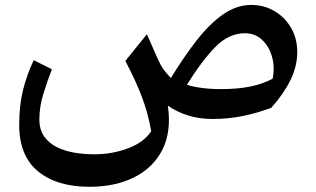

<svg xmlns="http://www.w3.org/2000/svg" viewBox="-20 -461 1255 762"><path d="M824.2 11.2Q770 11.2 724.6 -3.4Q679.2 -18.1 646 -42Q661.1 59.6 625.2 131.6Q589.4 203.6 513.9 241.9Q438.5 280.3 335 280.3Q205.6 280.3 130.9 219Q56.2 157.7 56.2 34.7Q56.2 -43 71.5 -104.2Q86.9 -165.5 113.8 -222.2L186 -186Q168.5 -141.1 152.3 -89.4Q136.2 -37.6 136.2 12.2Q136.2 54.2 155.8 81.3Q175.3 108.4 207.3 123.8Q239.3 139.2 277.6 145.3Q315.9 151.4 353 151.4Q425.8 151.4 488.8 127.4Q551.8 103.5 580.1 59.6Q567.9 -11.2 543 -76.7Q518.1 -142.1 477.5 -219.2L563 -325.2L606.4 -226.6Q617.7 -201.2 629.2 -185.3Q640.6 -169.4 658.2 -151.4Q710.4 -236.8 761.7 -302.2Q813 -367.7 866.2 -404.5Q919.4 -441.4 976.6 -441.4Q1027.8 -441.4 1069.3 -417Q1110.8 -392.6 1135.3 -350.3Q1159.7 -308.1 1159.7 -254.4Q1159.7 -198.2 1132.8 -143.3Q1106 -88.4 1056.6 -33.2Q1000.5 -12.2 943.1 -0.5Q885.7 11.2 824.2 11.2ZM1062 -148.4Q1071.3 -194.3 1059.6 -235.6Q1047.9 -276.9 1020 -303Q992.2 -329.1 951.7 -329.1Q888.2 -329.1 835 -274.9Q781.7 -220.7 721.7 -124.5Q746.6 -116.7 780.5 -112.1Q814.5 -107.4 856.9 -107.4Q923.8 -107.4 972.7 -117.4Q1021.5 -127.4 1062 -148.4Z"/></svg>

Font: Pinar DS4-Medium
Style: Regular
Weight: 500
Designer: Amin Abedi
Version: Version 2.000